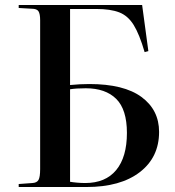

<svg xmlns="http://www.w3.org/2000/svg" viewBox="-20 -750 702 770"><path d="M55 0V-12L110 -16Q128 -17 134.5 -28.5Q141 -40 141 -72V-669Q141 -694 134.5 -704.5Q128 -715 107 -715L55 -718V-730H550L575 -545L560 -541Q539 -613 516 -650Q493 -687 458 -700.5Q423 -714 366 -714H261V-409Q282 -411 300 -412Q318 -413 338 -413Q477 -413 547.5 -361Q618 -309 618 -221Q618 -119 540.5 -59.5Q463 0 327 0ZM322 -16Q403 -16 446 -68Q489 -120 489 -217Q489 -311 446 -353.5Q403 -396 324 -396Q304 -396 289 -395Q274 -394 261 -392V-21Q272 -19 289 -17.5Q306 -16 322 -16Z"/></svg>

Font: Literata 72pt Medium
Style: Regular
Weight: 500
Designer: Latin by Veronika Burian and Jose Scaglione. Greek by Irene Vlachou. Cyrillic by Vera Evstafieva.
Foundry: TypeTogether
Version: Version 3.002